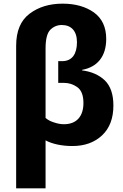

<svg xmlns="http://www.w3.org/2000/svg" viewBox="-20 -785 672 1045"><path d="M320.8 -765.1C249.5 -765.1 189.5 -747.1 141.1 -710.4C92.3 -673.8 67.9 -615.7 67.9 -535.2V240.2H228V-21C265.1 -1 317.9 9.8 374 9.8C440.9 9.8 494.6 -9.8 535.6 -48.3C576.7 -86.9 597.2 -141.1 597.2 -210.9C597.2 -271.5 581.5 -316.9 550.8 -347.2C519.5 -377 478 -395.5 426.8 -401.9V-404.8C509.3 -419.9 558.1 -477.1 558.1 -573.2C558.1 -637.2 535.6 -685.1 491.2 -717.3C446.3 -749 389.6 -765.1 320.8 -765.1ZM315.9 -648.9C366.7 -648.9 398.9 -617.7 398.9 -555.2C398.9 -493.2 374 -452.1 317.9 -452.1H296.9V-334H327.1C354.5 -334 379.4 -326.2 401.4 -310.1C423.3 -293.9 434.1 -265.6 434.1 -224.1C434.1 -151.9 397 -108.9 328.1 -108.9C312 -108.9 294.4 -111.8 275.4 -118.2C255.9 -124 240.2 -132.3 228 -143.1V-521C228 -571.8 236.8 -606 253.9 -623C271 -640.1 292 -648.9 315.9 -648.9Z"/></svg>

Font: Avrile Sans
Style: Bold
Weight: 700
Designer: Monotype Design Team, Google (font), Stefan Peev (BGR Cyrillic), Cristiano Sobral (main changes)
Foundry: The Avrile Sans Project Authors
Version: Version 3.110